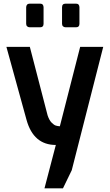

<svg xmlns="http://www.w3.org/2000/svg" viewBox="-20 -792 599 1049"><path d="M285 0Q163 0 125 -137L15 -536H143L240 -162Q249 -135 262 -122Q275 -109 284.5 -106Q294 -103 307 -102L418 -536H544L372 138L324 237H223ZM123 -662V-752Q123 -761 128 -766.5Q133 -772 142 -772H200Q209 -772 213.5 -766.5Q218 -761 218 -752V-662Q218 -643 200 -643H142Q134 -643 128.5 -648Q123 -653 123 -662ZM319 -662V-752Q319 -772 338 -772H396Q405 -772 409.5 -766.5Q414 -761 414 -752V-662Q414 -643 396 -643H338Q330 -643 324.5 -648Q319 -653 319 -662Z"/></svg>

Font: Exo SemiBold
Style: Regular
Weight: 600
Designer: Natanael Gama
Foundry: Natanael Gama
Version: Version 1.500